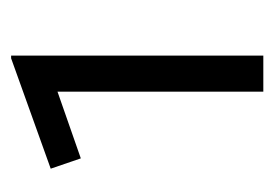

<svg xmlns="http://www.w3.org/2000/svg" viewBox="-96 -770 505 354"><g transform="rotate(-90 157.0 -593.5)"><path d="M164.5 -361V-740.5L41.5 -697.5L22.5 -753L226 -826H231V-361Z"/></g></svg>

Font: Geologica Light
Style: Regular
Weight: 300
Designer: Sindre Bremnes, Frode Helland
Foundry: Monokrom Skriftforlag AS
Version: Version 1.010; ttfautohint (v1.8.4.7-5d5b);gftools[0.9.28]